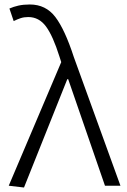

<svg xmlns="http://www.w3.org/2000/svg" viewBox="-20 -828 566 856"><path d="M253 -551 245 -576Q216 -668 185 -710Q154 -752 106 -752Q87 -752 72 -747Q57 -742 41 -734L22 -790Q40 -798 62 -803Q84 -808 113 -808Q184 -808 226.5 -752.5Q269 -697 309 -574L517 0H448L284 -475H280L87 8L19 0Z"/></svg>

Font: 寒蝉端黑体 Light
Style: Regular
Weight: 300
Designer: ChillDuanSans {Warren2060}; 
Source Han Sans {Ryoko NISHIZUKA 西塚涼子 (kana, bopomofo & ideographs); Paul D. Hunt (Latin, G
Foundry: ChillType&Adobe
Version: Version 1.300;Glyphs 3.3 (3306)